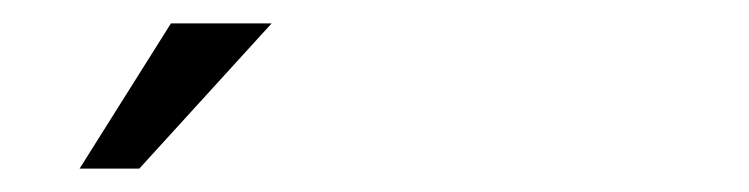

<svg xmlns="http://www.w3.org/2000/svg" viewBox="-20 -700 640 164"><path d="M48 -556H99L212 -680H126Z"/></svg>

Font: LT Wave Mono Light
Style: Regular
Weight: 300
Designer: Daniel Lyons
Version: Version 2.5 (Glyphs App)